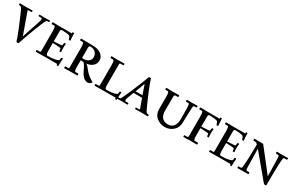

<svg xmlns="http://www.w3.org/2000/svg" viewBox="139 -1606 4167 2733"><g transform="rotate(30 2222.5 -240.0)"><path d="M421 -481 494 -483Q501 -483 501 -470Q501 -457 494 -457H468Q457 -457 452 -448Q424 -402 357.5 -224Q291 -46 273 14Q269 23 253.5 23Q238 23 234 13Q221 -37 161 -183Q101 -329 59 -418Q47 -442 37 -449Q27 -456 6 -456Q0 -456 0 -469.5Q0 -483 6 -483L101 -481Q101 -481 209 -483Q215 -483 215 -470Q215 -457 209 -457H161Q150 -457 150 -448Q150 -442 205.5 -291Q261 -140 276 -94Q294 -156 323 -238Q384 -410 384 -433Q384 -456 372 -456H331Q323 -456 323 -469.5Q323 -483 329 -483Z M550 -483 652 -481H859V-497Q859 -503 872.5 -503Q886 -503 886 -497Q886 -418 893 -384Q895 -378 882 -378Q865 -378 865 -384Q851 -430 838 -436Q796 -451 716 -451Q702 -450 697 -443Q692 -436 692 -418V-254Q813 -258 825 -265L832 -307Q834 -312 846.5 -312Q859 -312 859 -305Q855 -276 855 -240.5Q855 -205 859 -176Q859 -170 845.5 -170Q832 -170 832 -174L824 -217Q812 -224 692 -228V-107Q692 -32 712 -32H744Q854 -34 896 -63L901 -102Q903 -108 911.5 -108Q920 -108 923 -108Q929 -106 929 -102Q923 -60 923 16Q923 21 909.5 21Q896 21 896 16V0H718L548 2Q541 2 541 -13Q541 -28 547 -28H592Q603 -28 605 -32.5Q607 -37 607 -57V-372Q607 -452 587 -452H551Q539 -452 539 -467.5Q539 -483 550 -483Z M1122 0 1015 2Q1008 2 1008 -13Q1008 -28 1013 -28H1062Q1074 -28 1074 -45V-373Q1074 -452 1052 -452H1017Q1006 -452 1006 -467.5Q1006 -483 1015 -483Q1104 -481 1197 -481Q1290 -481 1341.5 -441.5Q1393 -402 1393 -344.5Q1393 -287 1352 -252Q1311 -217 1253 -212Q1282 -192 1328 -132Q1345 -109 1381 -79.5Q1417 -50 1462 -27Q1442 13 1401 13Q1360 13 1329 -17Q1298 -47 1281 -83.5Q1264 -120 1243.5 -159Q1223 -198 1205 -210L1159 -213V-97Q1159 -31 1179 -31H1221Q1229 -31 1229 -15.5Q1229 0 1224 0ZM1179 -451Q1159 -451 1159 -418V-252Q1173 -249 1187 -249Q1232 -249 1265 -274Q1298 -299 1298 -342Q1298 -385 1268.5 -418Q1239 -451 1179 -451Z M1517 -483 1596 -481Q1607 -481 1615 -481L1719 -483Q1726 -483 1726 -468.5Q1726 -454 1718 -454H1672Q1659 -454 1659 -438V-107Q1659 -32 1679 -32H1705Q1815 -34 1857 -63L1862 -102Q1864 -108 1872.5 -108Q1881 -108 1884 -108Q1890 -106 1890 -102Q1884 -60 1884 16Q1884 21 1870.5 21Q1857 21 1857 16V0H1685L1515 2Q1508 2 1508 -13Q1508 -28 1514 -28H1559Q1570 -28 1572 -32.5Q1574 -37 1574 -57V-372Q1574 -452 1554 -452H1518Q1506 -452 1506 -467.5Q1506 -483 1517 -483Z M1957 0 1878 2Q1871 2 1871 -11Q1871 -24 1878 -24H1910Q1921 -24 1926 -33Q1949 -71 2018 -235.5Q2087 -400 2117 -485Q2121 -494 2136.5 -494Q2152 -494 2156 -484Q2168 -434 2226.5 -295Q2285 -156 2329 -63Q2341 -39 2351 -32Q2361 -25 2382 -25Q2388 -25 2388 -11.5Q2388 2 2383 2L2287 0L2179 2Q2173 2 2173 -11Q2173 -24 2179 -24H2227Q2238 -24 2238 -33Q2238 -34 2182 -187H2043Q1994 -66 1994 -45.5Q1994 -25 2006 -25H2047Q2055 -25 2055 -11.5Q2055 2 2049 2ZM2169 -221Q2166 -230 2117 -373H2114Q2090 -304 2057 -221Z M2838 -481 2920 -483Q2927 -483 2927 -468.5Q2927 -454 2920 -454H2899Q2881 -454 2876 -447.5Q2871 -441 2869 -421Q2861 -245 2861 -180Q2861 -90 2803.5 -38.5Q2746 13 2668 13Q2590 13 2531.5 -35Q2473 -83 2473 -170V-378Q2473 -452 2451 -452H2416Q2408 -452 2408 -467.5Q2408 -483 2416 -483L2513 -481L2618 -483Q2626 -483 2626 -467.5Q2626 -452 2618 -452H2587Q2569 -452 2563.5 -445Q2558 -438 2558 -419V-190Q2558 -114 2593.5 -78Q2629 -42 2688 -42Q2747 -42 2779.5 -82.5Q2812 -123 2812 -205Q2812 -321 2809.5 -386.5Q2807 -452 2793 -452H2753Q2747 -452 2747 -467Q2747 -482 2753 -482Z M3321 -383Q3321 -378 3307 -378Q3293 -378 3293 -384Q3279 -430 3266 -436Q3224 -451 3142 -451Q3128 -450 3123 -443Q3118 -436 3118 -418V-254Q3241 -258 3253 -265L3260 -307Q3262 -312 3274.5 -312Q3287 -312 3287 -305Q3283 -276 3283 -240.5Q3283 -205 3287 -176Q3287 -170 3273.5 -170Q3260 -170 3260 -174L3252 -217Q3240 -224 3118 -228V-107Q3118 -31 3138 -31H3188Q3196 -31 3196 -15.5Q3196 0 3190 0L3074 -1L2974 2Q2967 2 2967 -13Q2967 -28 2973 -28H3018Q3029 -28 3031 -32.5Q3033 -37 3033 -57V-372Q3033 -452 3013 -452H2977Q2965 -452 2965 -467.5Q2965 -483 2976 -483L3078 -481H3287V-497Q3287 -503 3300.5 -503Q3314 -503 3314 -497Z M3399 -483 3501 -481H3708V-497Q3708 -503 3721.5 -503Q3735 -503 3735 -497Q3735 -418 3742 -384Q3744 -378 3731 -378Q3714 -378 3714 -384Q3700 -430 3687 -436Q3645 -451 3565 -451Q3551 -450 3546 -443Q3541 -436 3541 -418V-254Q3662 -258 3674 -265L3681 -307Q3683 -312 3695.5 -312Q3708 -312 3708 -305Q3704 -276 3704 -240.5Q3704 -205 3708 -176Q3708 -170 3694.5 -170Q3681 -170 3681 -174L3673 -217Q3661 -224 3541 -228V-107Q3541 -32 3561 -32H3593Q3703 -34 3745 -63L3750 -102Q3752 -108 3760.5 -108Q3769 -108 3772 -108Q3778 -106 3778 -102Q3772 -60 3772 16Q3772 21 3758.5 21Q3745 21 3745 16V0H3567L3397 2Q3390 2 3390 -13Q3390 -28 3396 -28H3441Q3452 -28 3454 -32.5Q3456 -37 3456 -57V-372Q3456 -452 3436 -452H3400Q3388 -452 3388 -467.5Q3388 -483 3399 -483Z M4316 -481 4408 -483Q4414 -483 4414 -468.5Q4414 -454 4408 -454H4373Q4359 -454 4355 -447Q4337 -416 4337 3Q4337 13 4320.5 13Q4304 13 4297 6Q4097 -232 3975 -380H3972Q3975 -203 3978 -84Q3978 -32 3993 -32H4033Q4039 -32 4039 -16.5Q4039 -1 4033 -1H3950L3859 1Q3854 1 3854 -13.5Q3854 -28 3859 -28H3883Q3914 -28 3915 -48Q3930 -210 3930 -427Q3914 -446 3903 -449Q3892 -452 3862 -452Q3856 -452 3856 -467.5Q3856 -483 3862 -483L4003 -481Q4246 -173 4289 -116H4291Q4287 -378 4284 -415Q4281 -452 4268 -452H4233Q4226 -452 4226 -467.5Q4226 -483 4233 -483Z"/></g></svg>

Font: Sedan SC
Style: Regular
Weight: 400
Designer: Sebastian Salazar
Foundry: Sebastian Salazar
Version: Version 1.001